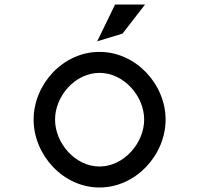

<svg xmlns="http://www.w3.org/2000/svg" viewBox="-20 -820 882 851"><path d="M523 -671 623 -800H490L411 -637ZM421 -497C529 -497 619 -394 619 -290C619 -186 529 -82 421 -82C313 -82 224 -186 224 -290C224 -394 313 -497 421 -497ZM421 11C583 11 714 -134 714 -290C714 -446 583 -590 421 -590C259 -590 129 -446 129 -290C129 -134 259 11 421 11Z"/></svg>

Font: Charger Monospace
Style: Regular
Weight: 400
Designer: Jasper
Foundry: Cannot Into Space Fonts
Version: Version 0.980